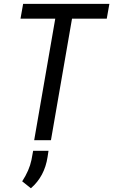

<svg xmlns="http://www.w3.org/2000/svg" viewBox="-20 -731 590 1001"><path d="M536.6 -633.8H355.5L245.6 0H158.2L268.1 -633.8H86.9L100.6 -710.9H550.3ZM141.1 250.5 95.7 214.4Q132.8 157.2 144 103L152.8 55.2H232.9L228 87.4Q212.4 189 141.1 250.5Z"/></svg>

Font: MAUL Condensed Italic
Style: Condenced Regular Italic
Weight: 400
Italic angle: -12°
Designer: MAUL
Version: Version 1.0; 2020; ttfautohint (v1.8.3)